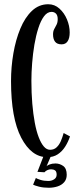

<svg xmlns="http://www.w3.org/2000/svg" viewBox="-20 -731 380 905"><path d="M203 10Q128 10 80 -82Q32 -174 32 -349Q32 -415 43 -479.2Q54 -543.5 75.8 -596Q97.5 -648.5 130.5 -679.8Q163.5 -711 207.5 -711Q237.5 -711 260.2 -690.5Q283 -670 295.8 -639.2Q308.5 -608.5 308.5 -578Q308.5 -551.5 299 -536.8Q289.5 -522 270.5 -522Q249 -522 239.5 -534.5Q230 -547 230 -569Q230 -583.5 235.5 -593.8Q241 -604 246.5 -614.5Q252 -625 252 -641Q252 -658.5 243.8 -666.8Q235.5 -675 223 -675Q203 -675 187.5 -654.2Q172 -633.5 160.8 -598.5Q149.5 -563.5 142.2 -520.8Q135 -478 131.5 -433.5Q128 -389 128 -350Q128 -292.5 132.2 -242.5Q136.5 -192.5 144 -152.5Q151.5 -112.5 162.5 -84Q173.5 -55.5 186.8 -40.2Q200 -25 216 -25Q234.5 -25 246.8 -36.5Q259 -48 266.8 -66Q274.5 -84 280 -104L310 -88Q301 -61.5 286.8 -39.2Q272.5 -17 252 -3.5Q231.5 10 203 10ZM210 154Q184 154 163.8 148.8Q143.5 143.5 136 139.5L149 108Q154 111.5 170.5 116.8Q187 122 207.5 122Q223.5 122 235.2 114.2Q247 106.5 247 92.5Q247 77 239.2 72Q231.5 67 220.5 67Q212.5 67 204 70.5Q195.5 74 189.5 81L156.5 79L187 0H222L199.5 52.5Q202 49 213.8 44.2Q225.5 39.5 241.5 39.5Q261 39.5 277.8 51.2Q294.5 63 294.5 93Q294.5 114 282.5 127.8Q270.5 141.5 251 147.8Q231.5 154 210 154Z"/></svg>

Font: Imbue Thin 10pt Medium
Style: Regular
Weight: 500
Version: Version 1.102